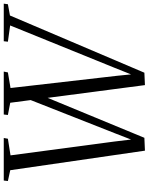

<svg xmlns="http://www.w3.org/2000/svg" viewBox="95 -878 792 1022"><g transform="rotate(-90 491.0 -367.0)"><path d="M200 8.5 96 -708.5 38.5 -721 41 -743H267.5L263.5 -721L175 -707L248.5 -155L264 -26L245 -28.5L292.5 -151L482 -632L523.5 -612L268.5 5.5ZM549 8.5 455 -708.5 390 -721 392.5 -743H621L616.5 -721L533.5 -707L598.5 -140.5L610 -26L591.5 -29L641 -153L866.5 -709L780 -721L782.5 -743H982.5L979.5 -721L919.5 -710L615 5.5Z"/></g></svg>

Font: Merriweather 120pt Light
Style: Italic
Weight: 300
Italic angle: -7.8°
Version: Version 2.101